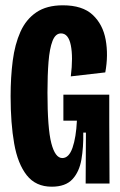

<svg xmlns="http://www.w3.org/2000/svg" viewBox="-20 -692 452 724"><path d="M175 12Q115 12 81 -31Q47 -74 33.5 -150.5Q20 -227 20 -329Q20 -401 28 -463Q36 -525 57 -572Q78 -619 117 -645.5Q156 -672 217 -672Q291 -672 329.5 -636Q368 -600 378.5 -542Q389 -484 377 -419L247 -404Q256 -477 247 -521.5Q238 -566 210 -566Q189 -566 178 -537.5Q167 -509 163 -459Q159 -409 159 -343Q159 -208 173.5 -152Q188 -96 215 -96Q240 -96 253.5 -135Q267 -174 270 -237H219V-335H392V-229L393 0H303L304 -192H294Q295 -137 287 -90.5Q279 -44 253 -16Q227 12 175 12Z"/></svg>

Font: Bricolage Grotesque 48pt Condensed Bricolage Grotesque 48pt Condensed Regular
Style: Bold
Weight: 700
Width: 3
Designer: Mathieu Triay
Foundry: Atelier Triay
Version: Version 1.000; ttfautohint (v1.8.4.7-5d5b);gftools[0.9.32]